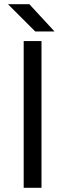

<svg xmlns="http://www.w3.org/2000/svg" viewBox="-20 -896 311 916"><path d="M93 0V-700H178V0ZM148 -746 18 -876H120L240 -746Z"/></svg>

Font: Figtree Light
Style: Regular
Weight: 400
Version: Version 2.002